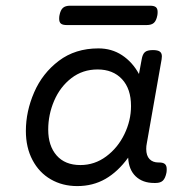

<svg xmlns="http://www.w3.org/2000/svg" viewBox="-20 -628 640 659"><path d="M552.2 -47.4Q552.2 -40 551.3 -35.2Q547.4 -16.1 539.1 -8.1Q530.8 0 514.2 0H508.8Q469.7 0 445.8 -22.7Q421.9 -45.4 419.9 -86.9Q384.8 -38.6 341.8 -13.9Q298.8 10.7 245.1 10.7Q194.3 10.7 154.3 -12.5Q114.3 -35.6 91.6 -78.6Q68.8 -121.6 68.8 -178.7Q68.8 -245.6 97.2 -311Q125.5 -376.5 181.9 -419.2Q238.3 -461.9 317.9 -461.9Q363.3 -461.9 398.9 -438.5Q434.6 -415 457 -374L466.3 -424.3Q469.2 -441.9 477.3 -449Q485.4 -456.1 504.4 -456.1H505.4Q521.5 -456.1 528.6 -450.9Q535.6 -445.8 535.6 -434.6Q535.6 -432.1 534.7 -424.3L483.9 -136.2Q481.9 -127 481.9 -116.7Q481.9 -93.8 493.2 -82Q504.4 -70.3 523.9 -70.3H526.4Q540 -70.3 546.1 -64.9Q552.2 -59.6 552.2 -47.4ZM429.7 -264.2Q429.7 -323.2 398.7 -356.4Q367.7 -389.6 314.9 -389.6Q263.7 -389.6 225.1 -359.9Q186.5 -330.1 166 -282.5Q145.5 -234.9 145.5 -183.1Q145.5 -127.4 174.3 -94.5Q203.1 -61.5 255.9 -61.5Q304.7 -61.5 344.5 -91.1Q384.3 -120.6 407 -167.5Q429.7 -214.4 429.7 -264.2ZM521 -586.9Q521 -579.6 520 -575.2Q516.6 -557.1 508.3 -549.6Q500 -542 483.4 -542H209Q195.3 -542 189.2 -546.9Q183.1 -551.8 183.1 -563.5Q183.1 -570.8 184.1 -575.2Q187.5 -593.3 195.8 -600.8Q204.1 -608.4 220.7 -608.4H495.1Q508.8 -608.4 514.9 -603.5Q521 -598.6 521 -586.9Z"/></svg>

Font: Courier Prime
Style: Italic
Weight: 400
Italic angle: -10°
Designer: Alan Dague-Greene
Foundry: Quote-Unquote Apps
Version: Version 3.018